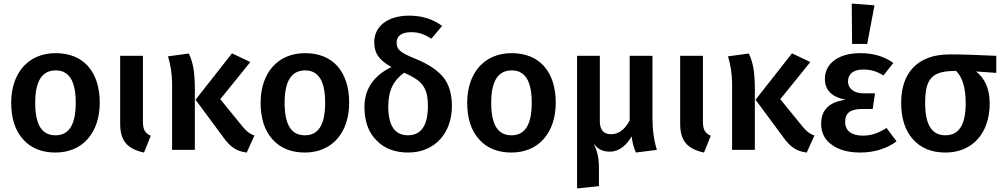

<svg xmlns="http://www.w3.org/2000/svg" viewBox="-20 -843 5642 1080"><path d="M293 -544C138 -544 43 -431 43 -265C43 -178 65 -109 109 -60C153 -10 214 15 292 15C446 15 541 -98 541 -265C541 -352 519 -420 476 -470C432 -519 371 -544 293 -544ZM293 -447C368 -447 406 -389 406 -265C406 -141 368 -82 292 -82C216 -82 178 -140 178 -265C178 -386 216 -447 293 -447Z M784 -529H656V-146C656 -50 697 -5 790 15L828 -79C795 -95 784 -113 784 -162Z M1388 -494 1285 -543 1080 -282 1236 -71C1277 -14 1311 8 1368 15L1411 -81C1384 -90 1368 -103 1347 -128L1219 -285ZM925 -526C940 -476 948 -424 948 -371V0H1076V-342C1076 -446 1063 -499 1042 -542Z M1696 -544C1541 -544 1446 -431 1446 -265C1446 -178 1468 -109 1512 -60C1556 -10 1617 15 1695 15C1849 15 1944 -98 1944 -265C1944 -352 1922 -420 1879 -470C1835 -519 1774 -544 1696 -544ZM1696 -447C1771 -447 1809 -389 1809 -265C1809 -141 1771 -82 1695 -82C1619 -82 1581 -140 1581 -265C1581 -386 1619 -447 1696 -447Z M2320 -511C2228 -548 2211 -565 2211 -604C2211 -639 2237 -662 2293 -662C2336 -662 2369 -650 2406 -625L2467 -697C2415 -736 2353 -755 2282 -755C2152 -755 2085 -688 2085 -606C2085 -546 2109 -506 2182 -466C2081 -417 2030 -342 2030 -241C2030 -162 2052 -99 2097 -54C2141 -8 2201 15 2276 15C2427 15 2522 -96 2522 -246C2522 -314 2506 -368 2474 -408C2442 -447 2391 -482 2320 -511ZM2275 -82C2201 -82 2164 -136 2164 -244C2164 -333 2192 -389 2253 -434C2290 -418 2317 -402 2336 -387C2373 -355 2387 -315 2387 -246C2387 -137 2348 -82 2275 -82Z M2858 -544C2703 -544 2608 -431 2608 -265C2608 -178 2630 -109 2674 -60C2718 -10 2779 15 2857 15C3011 15 3106 -98 3106 -265C3106 -352 3084 -420 3041 -470C2997 -519 2936 -544 2858 -544ZM2858 -447C2933 -447 2971 -389 2971 -265C2971 -141 2933 -82 2857 -82C2781 -82 2743 -140 2743 -265C2743 -386 2781 -447 2858 -447Z M3675 0C3658 -54 3650 -114 3650 -181V-529H3522V-166C3495 -114 3460 -88 3417 -88C3375 -88 3354 -113 3354 -162V-529H3226V217L3349 204V105C3349 42 3340 9 3320 -36C3343 -3 3369 10 3412 10C3461 10 3504 -25 3533 -76C3538 -36 3544 -16 3557 15Z M3934 -529H3806V-146C3806 -50 3847 -5 3940 15L3978 -79C3945 -95 3934 -113 3934 -162Z M4538 -494 4435 -543 4230 -282 4386 -71C4427 -14 4461 8 4518 15L4561 -81C4534 -90 4518 -103 4497 -128L4369 -285ZM4075 -526C4090 -476 4098 -424 4098 -371V0H4226V-342C4226 -446 4213 -499 4192 -542Z M4773 -596H4858L4899 -813L4771 -823ZM4819 -544C4699 -544 4620 -488 4620 -399C4620 -336 4659 -297 4737 -282C4645 -270 4599 -225 4599 -147C4599 -96 4619 -56 4660 -28C4700 1 4753 15 4819 15C4899 15 4970 -8 5023 -48L4967 -123C4920 -94 4881 -80 4833 -80C4769 -80 4734 -109 4734 -156C4734 -207 4761 -230 4832 -230H4889L4902 -318H4838C4783 -318 4750 -345 4750 -385C4750 -428 4782 -452 4835 -452C4879 -452 4910 -442 4950 -419L5005 -489C4954 -526 4892 -544 4819 -544Z M5584 -529C5480 -534 5393 -537 5322 -537C5141 -537 5049 -433 5049 -265C5049 -178 5071 -109 5115 -60C5159 -10 5220 15 5298 15C5452 15 5547 -96 5547 -261C5547 -345 5518 -405 5470 -441L5584 -433ZM5298 -82C5222 -82 5184 -140 5184 -264C5184 -402 5223 -444 5355 -444H5358C5394 -409 5412 -348 5412 -261C5412 -142 5374 -82 5298 -82Z"/></svg>

Font: Fira Sans Medium
Style: Regular
Weight: 500
Designer: Carrois Corporate & Edenspiekermann AG
Foundry: Carrois Corporate GbR & Edenspiekermann AG
Version: Version 4.203